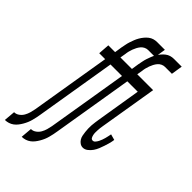

<svg xmlns="http://www.w3.org/2000/svg" viewBox="-339 -821 1121 1121"><g transform="rotate(45 222.0 -260.0)"><path d="M-56 215 -50 145H-49Q-33 145 -18.5 134.5Q-4 124 4.5 109Q13 94 17.5 78Q22 62 25 46L107 -450H58L63 -520H119L126 -566Q129 -580 131.5 -593.5Q134 -607 138.5 -620.5Q143 -634 148 -647Q153 -660 160.5 -673Q168 -686 177.5 -697.5Q187 -709 198.5 -718Q210 -727 223.5 -731Q237 -735 251 -735H315L304 -665H247Q235 -665 223.5 -659.5Q212 -654 204 -644.5Q196 -635 190 -623.5Q184 -612 180 -601Q176 -590 173 -578Q170 -566 169 -555L163 -520H250L245 -450H151L69 46Q67 60 64 73.5Q61 87 57.5 100.5Q54 114 48.5 127Q43 140 35.5 153Q28 166 19 177.5Q10 189 -1.5 197.5Q-13 206 -27 210.5Q-41 215 -54 215ZM83 215 89 145H90Q106 145 120.5 134.5Q135 124 143.5 109Q152 94 156.5 78Q161 62 164 46L246 -450H197L202 -520H258L265 -566Q268 -580 270.5 -593.5Q273 -607 277.5 -620.5Q282 -634 287 -647Q292 -660 299.5 -673Q307 -686 316.5 -697.5Q326 -709 337.5 -718Q349 -727 362.5 -731Q376 -735 390 -735H454L443 -665H386Q374 -665 362.5 -659.5Q351 -654 343 -644.5Q335 -635 329 -623.5Q323 -612 319 -601Q315 -590 312 -578Q309 -566 308 -555L302 -520H389L384 -450H290L208 46Q206 60 203 73.5Q200 87 196.5 100.5Q193 114 187.5 127Q182 140 174.5 153Q167 166 158 177.5Q149 189 137.5 197.5Q126 206 112 210.5Q98 215 85 215ZM380 8Q367 8 356.5 1Q346 -6 339 -17Q332 -28 329.5 -41Q327 -54 325.5 -67Q324 -80 323.5 -93.5Q323 -107 324 -120.5Q325 -134 327 -148Q329 -162 331 -175L376 -450H323L329 -520H433L374 -164Q372 -154 371 -144.5Q370 -135 369.5 -125.5Q369 -116 369 -106.5Q369 -97 371 -87.5Q373 -78 377.5 -70Q382 -62 392 -62Q401 -62 408 -70.5Q415 -79 419.5 -88Q424 -97 427.5 -106.5Q431 -116 433.5 -125.5Q436 -135 438 -144.5Q440 -154 442 -164L478 -154Q476 -138 471.5 -122Q467 -106 462 -90.5Q457 -75 450.5 -59Q444 -43 434.5 -29Q425 -15 410.5 -3.5Q396 8 380 8Z"/></g></svg>

Font: Iosevka
Style: Italic
Weight: 400
Italic angle: -9°
Monospace: yes
Designer: Belleve Invis
Foundry: Belleve Invis
Version: Version 32.5.0; ttfautohint (v1.8.4)